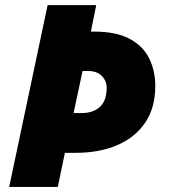

<svg xmlns="http://www.w3.org/2000/svg" viewBox="-20 -734 663 754"><path d="M16.1 0 167 -713.9H357.9L336.9 -609.9H349.1Q437 -609.9 490 -581.1Q543 -552.2 566.4 -503.7Q589.8 -455.1 589.8 -396Q589.8 -310.5 550 -252.2Q510.3 -193.8 439.9 -163.8Q369.6 -133.8 276.9 -133.8H234.9L207 0ZM269 -290H299.8Q345.7 -290 372.3 -314.2Q398.9 -338.4 398.9 -390.1Q398.9 -416 380.1 -435.5Q361.3 -455.1 326.2 -455.1H304.2Z"/></svg>

Font: Open Sans ExtraBold
Style: Italic
Weight: 800
Italic angle: -12°
Designer: Monotype Design Team
Foundry: Monotype Imaging Inc.
Version: Version 3.000; ttfautohint (v1.8.4)